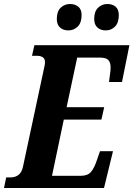

<svg xmlns="http://www.w3.org/2000/svg" viewBox="-59 -940 667 960"><path d="M-39 0 -28 -53H-5Q17 -53 33.5 -65.5Q50 -78 56 -107L163 -607Q166 -620 166 -629Q166 -646 155 -653.5Q144 -661 127 -661H101L113 -714H588L551 -530H486L492 -576Q493 -582 493.5 -589.5Q494 -597 494 -603Q494 -628 482.5 -640Q471 -652 440 -652H327L274 -404H462L448 -342H260L201 -61H345Q380 -61 396.5 -81Q413 -101 425 -138L441 -184H506L461 0ZM470 -788Q444 -788 428 -802.5Q412 -817 412 -845Q412 -883 431.5 -901.5Q451 -920 478 -920Q503 -920 519 -906.5Q535 -893 535 -865Q535 -826 516 -807Q497 -788 470 -788ZM283 -788Q257 -788 241 -802.5Q225 -817 225 -845Q225 -883 244.5 -901.5Q264 -920 291 -920Q316 -920 332.5 -906.5Q349 -893 349 -865Q349 -826 329.5 -807Q310 -788 283 -788Z"/></svg>

Font: Noto Serif ExtraCondensed ExtraBold
Style: Italic
Weight: 800
Width: 2
Italic angle: -12°
Designer: Monotype Design Team
Foundry: Monotype Imaging Inc.
Version: Version 2.013